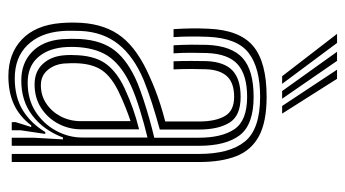

<svg xmlns="http://www.w3.org/2000/svg" viewBox="-203 -613 824 458"><g transform="rotate(90 209.0 -384.0)"><path d="M347.2 0V-446.5Q347.2 -519.8 317.6 -556.1Q288 -592.5 211 -592.5Q142 -592.5 106.4 -565.2Q70.8 -538 67.8 -468.2Q67 -447.2 67.1 -427.1Q67.2 -407 68.5 -386H49.5Q48 -409 47.8 -428Q47.5 -447 48.5 -469Q51.5 -543.5 89.8 -575.8Q128 -608 211 -608Q270.5 -608 304.4 -589.9Q338.2 -571.8 352.4 -535.9Q366.5 -500 366.5 -446.5V0ZM177.2 -38Q217.5 -38 246.8 -57.1Q276 -76.2 292 -106Q308 -135.8 308 -167.5V-323.8Q276.2 -316.2 241.9 -305.6Q207.5 -295 184.5 -284.5Q140.2 -264.2 118.2 -236Q96.2 -207.8 92.5 -160.2Q91.8 -149.5 91.9 -140.2Q92 -131 93 -121.2Q97.2 -83.2 118.6 -60.6Q140 -38 177.2 -38ZM181.2 -54.5Q150.8 -54.5 132.8 -73.8Q114.8 -93 112 -123.5Q111.2 -132.2 111.2 -141.1Q111.2 -150 111.8 -158.8Q114.5 -202 133.9 -226.9Q153.2 -251.8 191.2 -269.5Q216.2 -281 239 -289Q261.8 -297 288.5 -303.8V-166Q288.5 -136.5 275.1 -111.1Q261.8 -85.8 237.6 -70.1Q213.5 -54.5 181.2 -54.5ZM183.5 -69.5Q208 -69.5 227.2 -82.5Q246.5 -95.5 257.8 -117.1Q269 -138.8 269 -164.5V-283.5Q251.2 -277.5 234.2 -270.6Q217.2 -263.8 198.5 -254.8Q163.5 -237.8 148.1 -215.9Q132.8 -194 131 -158Q130.5 -148.8 130.8 -140.6Q131 -132.5 131.5 -125Q133.5 -102 147 -85.8Q160.5 -69.5 183.5 -69.5ZM161.8 8Q107.8 8 73.9 -24.4Q40 -56.8 35 -117.2Q34 -129.8 33.9 -141.5Q33.8 -153.2 34.5 -166Q38.2 -224.8 68.4 -262.9Q98.5 -301 164 -329.5Q179.5 -336.5 195 -342.5Q210.5 -348.5 228.8 -354.4Q247 -360.2 269.8 -366.2V-446.5Q269.8 -485.5 257.1 -508Q244.5 -530.5 211 -530.5Q177.8 -530.5 162.1 -513.6Q146.5 -496.8 145.2 -463.8Q144.8 -452.5 144.6 -430.6Q144.5 -408.8 145.5 -386H126.2Q125.2 -408.5 125.4 -429.8Q125.5 -451 125.8 -465.2Q127.8 -507.5 148.4 -526.8Q169 -546 211 -546Q256.2 -546 272.6 -519.4Q289 -492.8 289 -446.5V-353.2Q257.2 -344.5 226 -334.5Q194.8 -324.5 171 -314.8Q114.8 -291.2 85.5 -254.5Q56.2 -217.8 53.8 -164.5Q53.5 -153.5 53.4 -141.9Q53.2 -130.2 54.2 -118.8Q58.5 -67.2 87.9 -37.2Q117.2 -7.2 166.8 -7.2Q212.2 -7.2 243.4 -26.6Q274.5 -46 295 -80H299.5L290.8 -21.5V0H271.5L271.2 -8.8L283 -46.5H279.2Q257.2 -18 228.6 -5Q200 8 161.8 8ZM308.5 0V-51.5L312.5 -122.2H308Q290.8 -76.5 255.9 -49.5Q221 -22.5 171.5 -22.8Q130.2 -22.8 103.8 -48.5Q77.2 -74.2 73.5 -120Q72.8 -130.8 72.6 -141.4Q72.5 -152 73 -163Q76.2 -215.5 101.1 -246.6Q126 -277.8 177.8 -299.8Q193.5 -306.2 215.6 -313.6Q237.8 -321 262 -327.9Q286.2 -334.8 308.5 -340V-446.5Q308.5 -501.2 288 -531.4Q267.5 -561.5 211 -561.5Q159.5 -561.5 134 -539.4Q108.5 -517.2 106.5 -465.8Q106 -450.8 105.9 -429.4Q105.8 -408 107.2 -386H88Q86.8 -407.2 86.6 -428.8Q86.5 -450.2 87 -466Q89.5 -524.8 118.6 -550.9Q147.8 -577 211 -577Q277 -577 302.4 -544.1Q327.8 -511.2 327.8 -446.5V0ZM161.8 -645 60.8 -776H82.5L180 -645ZM197.2 -645 103.5 -776H125.2L215.5 -645ZM232.8 -645 146.2 -776H168L251 -645Z"/></g></svg>

Font: Big Shoulders Inline Text Thin SemiBold
Style: Regular
Weight: 600
Version: Version 2.002